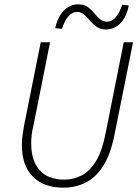

<svg xmlns="http://www.w3.org/2000/svg" viewBox="-20 -854 640 886"><path d="M273 12Q182 12 131.5 -39Q81 -90 81 -184Q81 -204 83.5 -224.5Q86 -245 90 -269L168 -659H211L134 -273Q128 -249 126 -229.5Q124 -210 124 -192Q124 -113 162.5 -69Q201 -25 277 -25Q319 -25 357 -44.5Q395 -64 423.5 -111.5Q452 -159 468 -242L551 -659H594L509 -236Q490 -139 454.5 -85.5Q419 -32 372.5 -10Q326 12 273 12ZM468 -718Q443 -718 425.5 -730.5Q408 -743 395 -759Q382 -775 368 -787Q354 -799 335 -799Q313 -799 295 -778Q277 -757 266 -721L235 -724Q245 -773 273 -803.5Q301 -834 342 -834Q368 -834 384.5 -822Q401 -810 414 -794Q427 -778 441 -766Q455 -754 475 -754Q497 -754 514.5 -775Q532 -796 544 -832L574 -829Q566 -780 537.5 -749Q509 -718 468 -718Z"/></svg>

Font: Source Sans 3 ExtraLight Light
Style: Italic
Weight: 300
Italic angle: -11°
Version: Version 3.052;hotconv 1.1.0;makeotfexe 2.6.0